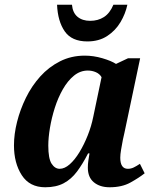

<svg xmlns="http://www.w3.org/2000/svg" viewBox="-20 -781 665 811"><path d="M171 10Q105 10 72 -41Q39 -92 39 -167Q39 -214 52 -266Q65 -318 89.5 -368Q114 -418 150 -458Q186 -498 233.5 -522Q281 -546 338 -546Q375 -546 412.5 -535Q450 -524 470 -511L521 -535H572L506 -222Q503 -211 499 -190.5Q495 -170 491.5 -149Q488 -128 488 -115Q488 -68 520 -68Q533 -68 544.5 -73.5Q556 -79 571 -89L591 -49Q567 -30 531 -10Q495 10 443 10Q402 10 376.5 -11Q351 -32 351 -73Q351 -87 353 -101Q355 -115 358 -133H352Q329 -88 305 -56Q281 -24 249 -7Q217 10 171 10ZM232 -68Q253 -68 274.5 -87Q296 -106 315.5 -138Q335 -170 350.5 -209Q366 -248 374 -288L409 -455Q401 -469 385 -476Q369 -483 351 -483Q319 -483 292.5 -461.5Q266 -440 245.5 -404Q225 -368 211.5 -325.5Q198 -283 191 -241Q184 -199 184 -166Q184 -111 198 -89.5Q212 -68 232 -68ZM349 -606Q283 -606 253.5 -648.5Q224 -691 221 -761H284Q287 -727 307.5 -710Q328 -693 361 -693Q394 -693 419 -709Q444 -725 459 -761H518Q510 -723 489 -687.5Q468 -652 433 -629Q398 -606 349 -606Z"/></svg>

Font: Noto Serif SemiCondensed
Style: Bold Italic
Weight: 700
Width: 4
Italic angle: -12°
Designer: Monotype Design Team
Foundry: Monotype Imaging Inc.
Version: Version 2.014